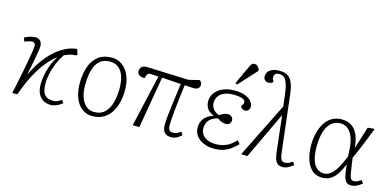

<svg xmlns="http://www.w3.org/2000/svg" viewBox="-73 -1213 3380 1656"><g transform="rotate(15 1617.5 -384.5)"><path d="M423 14Q392 14 363 -0.5Q334 -15 315.5 -48.5Q297 -82 297 -138Q297 -176 305 -220Q313 -264 330.5 -310Q348 -356 377 -400Q334 -368 296 -323Q258 -278 226.5 -224.5Q195 -171 169.5 -113.5Q144 -56 125 0H80Q88 -40 99 -91Q110 -142 120.5 -196Q131 -250 140.5 -300.5Q150 -351 155.5 -388.5Q161 -426 161 -444Q161 -458 152.5 -465.5Q144 -473 135 -473Q119 -473 99.5 -467Q80 -461 66 -455L53 -487Q74 -499 100 -507.5Q126 -516 151 -516Q178 -516 194 -499Q210 -482 210 -449Q210 -435 204 -399.5Q198 -364 188 -311Q178 -258 164 -191L166 -190Q198 -259 238 -315.5Q278 -372 324 -414.5Q370 -457 420.5 -482Q471 -507 523 -512L537 -466L532 -457Q513 -456 494.5 -452.5Q476 -449 459 -443Q442 -437 425 -429Q398 -390 377.5 -342.5Q357 -295 346 -246Q335 -197 335 -152Q335 -116 343.5 -87Q352 -58 374 -42Q396 -26 434 -26Q463 -26 481 -36Q499 -46 510 -54L528 -28Q512 -16 495 -6.5Q478 3 460 8.5Q442 14 423 14Z M797 14Q742 14 702.5 -17Q663 -48 641.5 -104Q620 -160 620 -235Q620 -313 641.5 -377Q663 -441 710 -479Q757 -517 834 -517Q884 -517 924 -488.5Q964 -460 988.5 -406Q1013 -352 1013 -274Q1013 -217 1000.5 -165Q988 -113 962 -73Q936 -33 895 -9.5Q854 14 797 14ZM803 -24Q863 -24 898.5 -59.5Q934 -95 949 -152.5Q964 -210 964 -276Q964 -336 949.5 -382Q935 -428 904 -454Q873 -480 823 -480Q779 -480 749 -460.5Q719 -441 701.5 -405.5Q684 -370 676.5 -325Q669 -280 669 -229Q669 -167 685 -121Q701 -75 731 -49.5Q761 -24 803 -24Z M1499 14Q1463 14 1442 -7Q1421 -28 1421 -78Q1421 -105 1426 -156Q1431 -207 1441 -281.5Q1451 -356 1464 -451Q1423 -454 1379 -456.5Q1335 -459 1294 -462L1215 0H1160L1156 -4L1261 -463Q1233 -465 1214.5 -466Q1196 -467 1186 -467Q1176 -467 1169 -462Q1162 -457 1157 -444L1148 -419Q1131 -419 1119 -422Q1107 -425 1099 -431.5Q1091 -438 1087 -446.5Q1083 -455 1083 -465Q1083 -484 1091.5 -495.5Q1100 -507 1114 -512.5Q1128 -518 1143 -517L1518 -503L1614 -526Q1625 -517 1629.5 -508Q1634 -499 1634 -485Q1634 -476 1628.5 -466.5Q1623 -457 1611.5 -451Q1600 -445 1583 -445Q1574 -445 1552 -446.5Q1530 -448 1499 -449Q1490 -376 1483 -318Q1476 -260 1471.5 -215.5Q1467 -171 1465 -138Q1463 -105 1463 -84Q1463 -60 1468 -48.5Q1473 -37 1483 -32.5Q1493 -28 1507 -28Q1523 -28 1536.5 -33Q1550 -38 1575 -55L1593 -28Q1578 -15 1563.5 -5.5Q1549 4 1534 9Q1519 14 1499 14Z M1886 14Q1833 14 1791 -3.5Q1749 -21 1725 -53Q1701 -85 1701 -126Q1701 -159 1713.5 -185Q1726 -211 1749.5 -230Q1773 -249 1808 -258V-260Q1782 -271 1764.5 -286.5Q1747 -302 1738.5 -323Q1730 -344 1730 -369Q1730 -410 1754 -443.5Q1778 -477 1822.5 -497Q1867 -517 1927 -517Q1988 -517 2025.5 -501.5Q2063 -486 2080.5 -463.5Q2098 -441 2098 -420Q2098 -398 2087 -385.5Q2076 -373 2057 -373Q2050 -373 2042 -376Q2034 -379 2027.5 -384.5Q2021 -390 2015 -399Q2026 -415 2030 -424Q2034 -433 2034 -439Q2034 -459 2006.5 -469.5Q1979 -480 1927 -480Q1880 -480 1847 -466.5Q1814 -453 1796.5 -428Q1779 -403 1779 -369Q1779 -342 1794 -317.5Q1809 -293 1851 -276Q1872 -290 1887.5 -297.5Q1903 -305 1924 -305Q1945 -305 1958.5 -293Q1972 -281 1972 -262Q1972 -246 1961 -232.5Q1950 -219 1924 -219Q1910 -219 1893 -224.5Q1876 -230 1850 -248Q1789 -230 1769.5 -199Q1750 -168 1750 -134Q1750 -106 1765 -81.5Q1780 -57 1811 -42.5Q1842 -28 1889 -28Q1936 -28 1978.5 -45.5Q2021 -63 2064 -109L2088 -81Q2057 -48 2025.5 -27Q1994 -6 1960 4Q1926 14 1886 14ZM1935 -573 1917 -581 1991 -740Q2001 -761 2009 -772Q2017 -783 2035 -783Q2052 -783 2062 -773Q2072 -763 2081 -746V-733Z M2495 14Q2473 14 2456.5 4.5Q2440 -5 2429.5 -29Q2419 -53 2414 -98L2378 -415H2376L2180 0H2129L2125 -4L2368 -493L2353 -613Q2347 -660 2336.5 -691Q2326 -722 2308.5 -738Q2291 -754 2263 -754Q2238 -754 2228 -743Q2218 -732 2218 -713Q2218 -703 2220.5 -696.5Q2223 -690 2226 -685L2232 -676Q2226 -669 2216.5 -663.5Q2207 -658 2188 -658Q2169 -658 2157 -670.5Q2145 -683 2145 -705Q2145 -721 2154.5 -738.5Q2164 -756 2190 -769Q2216 -782 2263 -782Q2293 -782 2316 -772.5Q2339 -763 2355 -743.5Q2371 -724 2381.5 -693Q2392 -662 2397 -620L2457 -107Q2461 -74 2466.5 -57.5Q2472 -41 2481.5 -34.5Q2491 -28 2505 -28Q2520 -28 2535.5 -34Q2551 -40 2573 -55L2590 -28Q2568 -11 2544.5 1.5Q2521 14 2495 14Z M2850 14Q2791 14 2755 -21Q2719 -56 2702.5 -112Q2686 -168 2686 -231Q2686 -290 2699 -342Q2712 -394 2736.5 -433Q2761 -472 2799 -494Q2837 -516 2887 -516Q2917 -516 2944.5 -506.5Q2972 -497 2995.5 -474Q3019 -451 3034.5 -411Q3050 -371 3056 -309H3057Q3071 -351 3081.5 -385Q3092 -419 3101 -448.5Q3110 -478 3118 -504L3174 -510L3178 -506Q3158 -452 3137 -400.5Q3116 -349 3097 -303.5Q3078 -258 3060 -221L3065 -185Q3074 -123 3079.5 -88.5Q3085 -54 3094 -41Q3103 -28 3120 -28Q3136 -28 3150.5 -34.5Q3165 -41 3186 -54L3204 -28Q3191 -18 3175.5 -8Q3160 2 3143 8Q3126 14 3107 14Q3077 14 3061.5 -4Q3046 -22 3039 -58Q3032 -94 3026 -149H3025Q3006 -103 2982.5 -66Q2959 -29 2927 -7.5Q2895 14 2850 14ZM2853 -25Q2885 -25 2912 -45Q2939 -65 2965 -108Q2991 -151 3019 -219L3017 -261Q3015 -334 2998 -382.5Q2981 -431 2951.5 -455.5Q2922 -480 2884 -480Q2844 -480 2815.5 -460.5Q2787 -441 2769 -407Q2751 -373 2743 -329Q2735 -285 2735 -237Q2735 -158 2751 -111.5Q2767 -65 2794 -45Q2821 -25 2853 -25Z"/></g></svg>

Font: Literata ExtraLight
Style: Italic
Weight: 250
Italic angle: -2°
Designer: Latin by Veronika Burian and Jose Scaglione. Greek by Irene Vlachou. Cyrillic by Vera Evstafieva
Foundry: TypeTogether
Version: Version 3.002